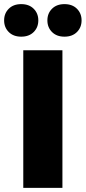

<svg xmlns="http://www.w3.org/2000/svg" viewBox="-57 -912 416 932"><path d="M56 0V-668H246V0ZM256 -734Q218 -734 195.5 -756.5Q173 -779 173 -813Q173 -847 195.5 -869.5Q218 -892 256 -892Q294 -892 316.5 -869.5Q339 -847 339 -813Q339 -779 316.5 -756.5Q294 -734 256 -734ZM46 -734Q8 -734 -14.5 -756.5Q-37 -779 -37 -813Q-37 -847 -14.5 -869.5Q8 -892 46 -892Q84 -892 106.5 -869.5Q129 -847 129 -813Q129 -779 106.5 -756.5Q84 -734 46 -734Z"/></svg>

Font: Gantari Black
Style: Regular
Weight: 900
Version: Version 1.000